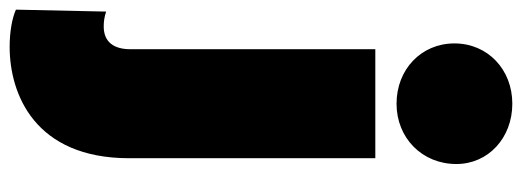

<svg xmlns="http://www.w3.org/2000/svg" viewBox="-386 -509 1082 398"><g transform="rotate(90 155.0 -310.0)"><path d="M-20 11 -24 198C-6 206 22 211 53 211C151 211 284 159 284 -37V-547H58V-39C58 -5 43 16 11 16C2 16 -8 15 -20 11ZM171 -591C242 -591 296 -644 296 -715C296 -781 242 -831 171 -831C100 -831 46 -780 46 -711C46 -642 100 -591 171 -591Z"/></g></svg>

Font: Chess Sans Black
Style: Regular
Weight: 900
Designer: Wolf Bōese
Foundry: Wolf Bōese
Version: Version 7.223;Glyphs 3.3 (3306)